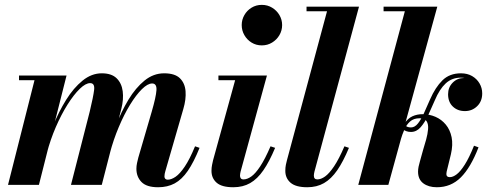

<svg xmlns="http://www.w3.org/2000/svg" viewBox="-20 -778 2064 808"><path d="M645.5 10Q597 10 575.5 -12Q554 -34 554 -68Q554 -79 556.6 -91.8Q559.2 -104.5 562 -114.5L618.5 -308Q636.5 -370 638.4 -398.4Q640.2 -426.7 620.3 -426.7Q601.5 -426.7 577.1 -402.7Q552.8 -378.7 527.4 -337.4Q502 -296 479.8 -243.2Q457.5 -190.5 442.3 -133H430.3Q445.5 -190.3 468 -249.5Q490.5 -308.8 520.6 -358.6Q550.8 -408.5 588.3 -439Q625.8 -469.5 670.8 -469.5Q715.8 -469.5 737 -448.8Q758.3 -428 760.9 -394Q763.5 -360 751.5 -319.5L676 -58.3Q674.3 -53 673.1 -46.6Q672 -40.3 672 -35.3Q672 -29.5 675.5 -25.6Q679 -21.8 685.8 -21.8Q700.8 -21.8 718.9 -34.1Q737 -46.5 757.6 -77.1Q778.3 -107.7 800.8 -162.3L819.8 -155.8Q795.5 -95.5 770.4 -59Q745.3 -22.5 715.1 -6.2Q685 10 645.5 10ZM13.7 0 125.2 -440.5H60V-460H260L143.8 0ZM278.7 0 357.5 -308Q372.7 -371 376.1 -399.6Q379.5 -428.2 359.3 -428.2Q340.5 -428.2 315.5 -404Q290.5 -379.7 264.3 -338.1Q238 -296.5 215 -243.5Q192 -190.5 177 -133H165Q180 -189.7 203.6 -248.9Q227.3 -308 258.4 -358Q289.5 -408 327.4 -438.7Q365.3 -469.5 408.3 -469.5Q449.3 -469.5 470.6 -448.8Q492 -428 496.4 -394Q500.8 -360 490.5 -319.5L408.3 0Z M961.8 10Q913.5 10 891.8 -9Q870 -28 870 -59Q870 -72.3 872.4 -84Q874.7 -95.8 876.7 -103.8L969.5 -440.5H899.2V-460H1103.3L992.5 -55.8Q991.5 -51.8 990.8 -47.3Q990 -42.8 990 -38.8Q990 -32 993.4 -27.5Q996.8 -23 1004.8 -23Q1020.3 -23 1037.6 -35.3Q1055 -47.5 1075.1 -78Q1095.3 -108.5 1118.5 -162.3L1137.8 -155.8Q1113.8 -98.3 1088.5 -61.6Q1063.3 -25 1032.8 -7.5Q1002.3 10 961.8 10ZM1081.8 -587Q1057.8 -587 1038.6 -598.9Q1019.5 -610.7 1008.4 -630.2Q997.2 -649.7 997.2 -672.5Q997.2 -695.2 1008.4 -714.6Q1019.5 -734 1038.6 -745.7Q1057.8 -757.5 1081.8 -757.5Q1105.8 -757.5 1125.1 -745.7Q1144.5 -734 1155.9 -714.6Q1167.3 -695.2 1167.3 -672.5Q1167.3 -649.7 1155.9 -630.2Q1144.5 -610.7 1125.1 -598.9Q1105.8 -587 1081.8 -587Z M1273 10Q1224.8 10 1202.7 -9.1Q1180.7 -28.3 1180.7 -59Q1180.7 -73 1183 -84.4Q1185.2 -95.8 1187.5 -103.5L1356.2 -730.5H1270V-750H1490.8L1303.3 -55.8Q1302.3 -51.5 1301.5 -47Q1300.8 -42.5 1300.8 -39Q1300.8 -23 1315.5 -23Q1330.8 -23 1348.1 -35.4Q1365.5 -47.8 1385.9 -78.1Q1406.3 -108.5 1429.5 -162.3L1448.5 -155.8Q1424.5 -98.3 1399.3 -61.6Q1374 -25 1343.6 -7.5Q1313.3 10 1273 10Z M1487.7 0 1683.7 -730.5H1594.2V-750H1820.3L1614.3 0ZM1818.5 10Q1783.5 10 1761.4 -6.5Q1739.3 -23 1739.3 -55.7Q1739.3 -65.3 1741.5 -76.6Q1743.8 -88 1746.8 -97.5L1760.5 -147Q1767 -167.8 1773.4 -190.9Q1779.8 -214 1781.5 -234.4Q1783.3 -254.8 1775.6 -267.5Q1768 -280.3 1745.8 -280.3Q1720.8 -280.3 1705.5 -266.5Q1690.3 -252.8 1681.4 -232Q1672.5 -211.3 1666.3 -190H1654.8Q1665.5 -233 1680.8 -256.4Q1696 -279.7 1715.5 -288.6Q1735 -297.5 1758 -297.5Q1787 -297.5 1812.6 -286.4Q1838.3 -275.2 1856.1 -253.6Q1874 -232 1880.5 -200.6Q1887 -169.2 1877.5 -128.5L1859.8 -56.3Q1859.3 -53.3 1858.9 -50Q1858.5 -46.8 1858.5 -45.3Q1858.5 -32.5 1873 -32.5Q1886.3 -32.5 1902 -44.5Q1917.8 -56.5 1936.1 -85.4Q1954.5 -114.3 1974.8 -164.8L1993.8 -158Q1960.8 -72.7 1919.3 -31.4Q1877.8 10 1818.5 10ZM1709.3 -222.7Q1699.3 -222.7 1690.6 -225.7Q1682 -228.7 1675.8 -233.7L1683 -252.7Q1687.8 -247 1694.1 -244.4Q1700.5 -241.7 1709.3 -241.7Q1725.8 -241.7 1739 -258.6Q1752.3 -275.5 1764.5 -302.5Q1776.8 -329.5 1789.8 -359.5Q1812 -410.5 1842 -440Q1872 -469.5 1919.8 -469.5Q1946.8 -469.5 1966.8 -457.9Q1986.8 -446.2 1998 -427Q2009.3 -407.7 2009.3 -385Q2009.3 -351.7 1988 -331.1Q1966.8 -310.5 1936.5 -310.5Q1905.8 -310.5 1885.8 -329.5Q1865.7 -348.5 1865.7 -381.5Q1865.7 -410.5 1885.1 -430.1Q1904.5 -449.8 1933 -449.8Q1948.8 -449.8 1966.1 -441.9Q1983.5 -434 1995.9 -419.5Q2008.3 -405 2008.3 -385H1989Q1989 -402.5 1980.6 -417.6Q1972.3 -432.7 1956.5 -442Q1940.8 -451.2 1918.8 -451.2Q1881.8 -451.2 1855.6 -427Q1829.5 -402.7 1809.8 -355.7Q1796 -323.5 1781.8 -292.9Q1767.5 -262.2 1750.1 -242.5Q1732.8 -222.7 1709.3 -222.7Z"/></svg>

Font: Bodoni Moda
Style: Italic
Weight: 400
Italic angle: -13°
Designer: Owen Earl
Foundry: indestructible type
Version: Version 2.005